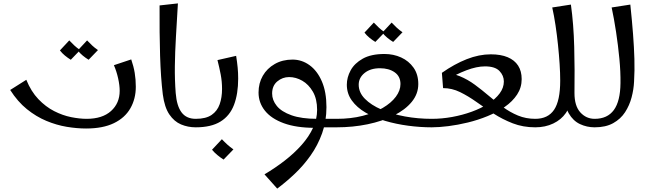

<svg xmlns="http://www.w3.org/2000/svg" viewBox="-20 -750 3837 1131"><path d="M487 7Q433 7 373 -3Q313 -13 253 -38Q193 -63 138.5 -107Q84 -151 40 -220L135 -280Q163 -211 206 -166Q249 -121 299 -95.5Q349 -70 399 -60Q449 -50 490 -50Q583 -50 634 -96Q685 -142 685 -215Q685 -247 676 -288Q667 -329 651 -366L753 -400Q767 -360 773.5 -321Q780 -282 780 -239Q780 -168 748 -112Q716 -56 651 -24.5Q586 7 487 7ZM397 -398Q379 -409 362 -423Q345 -437 333 -453L388 -512Q403 -496 418 -482Q433 -468 452 -455ZM502 -398Q484 -409 467 -423Q450 -437 438 -453L493 -512Q508 -496 523 -482Q538 -468 557 -455Z M1133 0Q1087 0 1046.5 -17Q1006 -34 977.5 -76Q949 -118 939 -194Q927 -292 923 -422Q919 -552 920 -718L1028 -730Q1022 -626 1016.5 -534.5Q1011 -443 1010 -361Q1009 -279 1015 -202Q1021 -126 1049.5 -88Q1078 -50 1133 -50L1153 -25Z M1133 0V-50Q1193 -50 1226.5 -73Q1260 -96 1274 -136Q1288 -176 1288 -226Q1288 -270 1280 -311.5Q1272 -353 1261 -396L1371 -421Q1377 -383 1380 -352Q1383 -321 1383 -287Q1383 -197 1358.5 -132.5Q1334 -68 1279 -34Q1224 0 1133 0ZM1297 190Q1278 178 1260 163Q1242 148 1229 132L1287 70Q1303 87 1319 101.5Q1335 116 1355 130Z M1858 0V-50Q1884 -50 1909.5 -50Q1935 -50 1963 -50L1983 -25L1963 0Q1935 0 1909.5 0Q1884 0 1858 0ZM1613 361 1538 277Q1602 239 1658 195.5Q1714 152 1757 103.5Q1800 55 1824 3Q1848 -49 1848 -103Q1848 -167 1823 -210Q1798 -253 1760.5 -274.5Q1723 -296 1683 -296Q1644 -296 1613.5 -270.5Q1583 -245 1583 -199Q1583 -160 1610.5 -126Q1638 -92 1697 -71Q1756 -50 1848 -50L1835 3Q1726 3 1652 -24Q1578 -51 1540.5 -98Q1503 -145 1503 -205Q1503 -260 1528 -303.5Q1553 -347 1598.5 -373Q1644 -399 1703 -399Q1758 -399 1803.5 -366Q1849 -333 1876 -270.5Q1903 -208 1903 -119Q1903 -36 1877.5 35Q1852 106 1809.5 166Q1767 226 1715.5 274.5Q1664 323 1613 361Z M1963 0V-50Q2047 -50 2116 -67.5Q2185 -85 2235 -114.5Q2285 -144 2312 -180.5Q2339 -217 2339 -255Q2339 -300 2305 -324Q2271 -348 2218 -348Q2162 -348 2127.5 -320Q2093 -292 2093 -251Q2093 -205 2129.5 -168Q2166 -131 2227.5 -104.5Q2289 -78 2365.5 -64Q2442 -50 2523 -50L2543 -25L2523 0Q2455 0 2384 -9.5Q2313 -19 2248.5 -38Q2184 -57 2133 -87Q2082 -117 2052.5 -158Q2023 -199 2023 -251Q2023 -294 2045.5 -335.5Q2068 -377 2117 -404.5Q2166 -432 2245 -432Q2298 -432 2343 -411.5Q2388 -391 2416 -351.5Q2444 -312 2444 -255Q2444 -197 2405.5 -150Q2367 -103 2299.5 -69.5Q2232 -36 2145.5 -18Q2059 0 1963 0ZM2191 -503Q2173 -514 2156 -528Q2139 -542 2127 -558L2182 -617Q2197 -601 2212 -587Q2227 -573 2246 -560ZM2296 -503Q2278 -514 2261 -528Q2244 -542 2232 -558L2287 -617Q2302 -601 2317 -587Q2332 -573 2351 -560Z M2523 0V-50Q2583 -50 2643.5 -61Q2704 -72 2759 -92Q2814 -112 2856.5 -139.5Q2899 -167 2923.5 -200Q2948 -233 2948 -270Q2948 -305 2922 -332Q2896 -359 2837 -359Q2788 -359 2727.5 -336Q2667 -313 2598 -272L2583 -321Q2657 -373 2729.5 -401.5Q2802 -430 2871 -430Q2930 -430 2970.5 -413Q3011 -396 3032 -363.5Q3053 -331 3053 -284Q3053 -234 3026 -193Q2999 -152 2953.5 -120.5Q2908 -89 2852 -66Q2796 -43 2736.5 -28.5Q2677 -14 2621.5 -7Q2566 0 2523 0ZM3133 0Q3061 0 3000.5 -23.5Q2940 -47 2887.5 -81Q2835 -115 2786.5 -149.5Q2738 -184 2690 -207.5Q2642 -231 2590 -231L2583 -321Q2640 -321 2687.5 -301.5Q2735 -282 2777 -251Q2819 -220 2859.5 -185.5Q2900 -151 2942 -120Q2984 -89 3031 -69.5Q3078 -50 3133 -50L3153 -25Z M3133 0V-50Q3208 -50 3244 -103.5Q3280 -157 3280 -275Q3280 -319 3276.5 -373Q3273 -427 3267 -485Q3261 -543 3252.5 -600Q3244 -657 3233 -706L3343 -723Q3359 -608 3362.5 -473.5Q3366 -339 3364 -202L3340 -172Q3340 -123 3313 -84Q3286 -45 3239 -22.5Q3192 0 3133 0ZM3483 0Q3437 0 3396.5 -19Q3356 -38 3330.5 -82Q3305 -126 3305 -202H3364Q3364 -126 3398.5 -88Q3433 -50 3483 -50L3503 -25Z M3483 0V-50Q3558 -50 3596 -102Q3634 -154 3635 -260Q3636 -326 3628.5 -404.5Q3621 -483 3609 -562Q3597 -641 3583 -706L3693 -723Q3703 -628 3709 -549.5Q3715 -471 3717 -403Q3719 -335 3715 -269Q3713 -224 3700.5 -176.5Q3688 -129 3662 -89Q3636 -49 3592 -24.5Q3548 0 3483 0Z"/></svg>

Font: Marhey Light
Style: Regular
Weight: 300
Designer: Nur Syamsi & Bustanul Arifin
Foundry: Namelatype
Version: Version 1.000